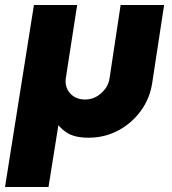

<svg xmlns="http://www.w3.org/2000/svg" viewBox="-43 -535 684 764"><path d="M-23 209 92 -515H264L220 -231Q219 -228 218.5 -222Q218 -216 218 -213Q218 -181 239.5 -160Q261 -139 296 -139Q321 -139 341.5 -151Q362 -163 376 -182Q390 -201 393 -224L437 -515H610L563 -207Q554 -144 517.5 -94Q481 -44 427 -15.5Q373 13 309 13Q253 13 221.5 -8Q190 -29 175 -59L197 -85L150 209Z"/></svg>

Font: MuseoModerno ExtraBold
Style: Italic
Weight: 800
Italic angle: -9°
Designer: Pablo Cosgaya, Héctor Gatti, Marcela Romero, and the Authors of The MuseoModerno Project.
Foundry: Omnibus-Type Team
Version: Version 1.003